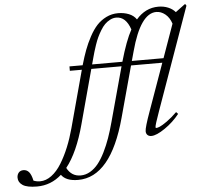

<svg xmlns="http://www.w3.org/2000/svg" viewBox="-345 -794 1179 1105"><g transform="rotate(-5 244.5 -241.5)"><path d="M63.5 227.5Q-6.3 227.5 -33.2 189.5Q-94.7 244.6 -175.3 244.6Q-232.9 244.6 -258.1 228Q-283.2 211.4 -283.2 184.6Q-283.2 167 -273.4 155.5Q-263.7 144 -245.6 144Q-226.1 144 -213.4 159.4Q-200.7 174.8 -193.4 209Q-175.8 216.3 -155.3 216.3Q-121.1 216.3 -89.1 192.4Q-57.1 168.5 -31.5 126.7Q-5.9 85 14.4 35.4Q34.7 -14.2 50.3 -71.8L133.8 -380.9Q134.8 -384.8 137 -392.8Q139.2 -400.9 139.6 -402.3H70.3V-427.7H146.5Q160.6 -476.6 174.6 -513.9Q188.5 -551.3 209 -589.4Q229.5 -627.4 252.4 -652.3Q275.4 -677.2 307.1 -692.9Q338.9 -708.5 375.5 -708.5Q409.2 -708.5 437.5 -697.3Q465.8 -686 481 -663.1Q534.7 -725.6 609.4 -725.6Q640.6 -725.6 666.3 -714.8Q691.9 -704.1 707.5 -685.5L764.6 -728L771.5 -717.3L561 -125.5Q533.2 -48.8 533.2 -35.6Q533.2 -31.2 537.6 -31.2Q544.4 -31.2 558.1 -36.9Q571.8 -42.5 599.9 -62.3Q627.9 -82 658.7 -112.3L669.4 -101.1Q633.8 -55.7 584.2 -21.7Q534.7 12.2 505.4 12.2Q491.2 12.2 482.9 4.2Q474.6 -3.9 474.6 -18.1Q474.6 -39.1 507.3 -129.9L604.5 -402.3H423.8L343.3 -106.9Q252.9 227.5 63.5 227.5ZM445.8 -482.4 430.7 -427.7H613.8L682.6 -621.1Q670.9 -657.2 646.5 -676.8Q622.1 -696.3 595.2 -696.3Q503.4 -696.3 445.8 -482.4ZM211.4 -465.3 201.2 -427.7H376Q410.2 -547.4 443.8 -608.4Q418.5 -684.1 362.8 -684.1Q344.2 -684.1 326.9 -675Q309.6 -666 296.4 -652.8Q283.2 -639.6 270.8 -618.9Q258.3 -598.1 250 -580.3Q241.7 -562.5 233.4 -538.1Q225.1 -513.7 220.9 -499.3Q216.8 -484.9 211.4 -465.3ZM109.9 -89.8Q67.4 69.3 1 152.8Q27.3 203.1 80.1 203.1Q109.4 203.1 135.5 187.7Q161.6 172.4 182.1 146.7Q202.6 121.1 221.7 82.8Q240.7 44.4 255.1 3.7Q269.5 -37.1 283.2 -87.9L367.7 -397.9L369.1 -402.3H194.3Z"/></g></svg>

Font: Elstob Light
Style: Italic
Weight: 300
Italic angle: -20°
Designer: Peter S. Baker
Version: Version 1.015